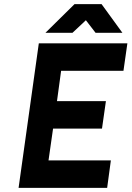

<svg xmlns="http://www.w3.org/2000/svg" viewBox="-20 -910 637 930"><path d="M200 -751H331L396 -812L443 -751H573L472 -890H341ZM70 0H499L517 -133H215L237 -287H474L493 -420H256L276 -567H578L597 -700H168Z"/></svg>

Font: Unageo
Style: Bold-Italic
Weight: 700
Designer: Richard Sepsi
Foundry: Richard Sepsi
Version: Version 2.000